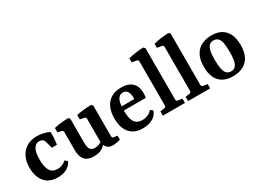

<svg xmlns="http://www.w3.org/2000/svg" viewBox="-33 -1236 2459 1827"><g transform="rotate(-30 1196.0 -322.5)"><path d="M33 -204Q33 -275 59 -325.5Q85 -376 131.5 -403.5Q178 -431 241 -431Q279 -431 316 -422Q353 -413 377 -400Q379 -366 376.5 -331Q374 -296 369 -264H313L294 -333Q290 -345 287 -352Q284 -359 279 -364Q272 -370 261 -374Q250 -378 236 -378Q201 -378 178 -341.5Q155 -305 155 -222Q155 -141 180.5 -101Q206 -61 260 -61Q292 -61 317 -73Q342 -85 356 -99L382 -78Q368 -39 326.5 -14.5Q285 10 223 10Q158 10 116 -18Q74 -46 53.5 -94.5Q33 -143 33 -204Z M770 -68Q744 -33 710 -12.5Q676 8 620 8Q554 8 522 -27.5Q490 -63 490 -138V-333Q490 -350 473 -355L432 -364V-412Q467 -421 510 -425.5Q553 -430 588 -430L603 -416V-154Q603 -99 618.5 -78Q634 -57 669 -57Q693 -57 715 -66Q737 -75 757 -92ZM912 -7Q899 -3 875 2Q851 7 830 7Q791 7 769.5 -13.5Q748 -34 741 -71V-334Q741 -352 724 -355L678 -365V-413Q715 -421 759 -425.5Q803 -430 840 -430L855 -416V-78Q855 -66 860 -61.5Q865 -57 874 -56L912 -51Z M967 -206Q967 -314 1020 -372.5Q1073 -431 1169 -431Q1249 -431 1289 -391Q1329 -351 1329 -286Q1329 -272 1328 -256.5Q1327 -241 1324 -228H1046V-273H1223Q1224 -278 1224 -282Q1224 -286 1224 -292Q1224 -331 1208 -356.5Q1192 -382 1159 -382Q1124 -382 1103.5 -348Q1083 -314 1083 -227Q1083 -168 1094.5 -131.5Q1106 -95 1130 -78Q1154 -61 1192 -61Q1223 -61 1252 -73Q1281 -85 1300 -109L1327 -90Q1313 -42 1268 -16Q1223 10 1158 10Q1092 10 1050 -17Q1008 -44 987.5 -92.5Q967 -141 967 -206Z M1558 -76Q1558 -57 1576 -54L1623 -47V0H1380V-47L1427 -54Q1445 -57 1445 -75V-558Q1445 -576 1427 -579L1377 -587V-632Q1414 -642 1460 -648Q1506 -654 1543 -655L1558 -639Z M1835 -76Q1835 -57 1853 -54L1900 -47V0H1657V-47L1704 -54Q1722 -57 1722 -75V-558Q1722 -576 1704 -579L1654 -587V-632Q1691 -642 1737 -648Q1783 -654 1820 -655L1835 -639Z M2235 -205Q2235 -265 2228 -304Q2221 -343 2202.5 -361.5Q2184 -380 2152 -380Q2112 -380 2092.5 -343Q2073 -306 2073 -216Q2073 -155 2080.5 -116Q2088 -77 2106.5 -58.5Q2125 -40 2157 -40Q2196 -40 2215.5 -77Q2235 -114 2235 -205ZM1950 -206Q1950 -287 1978 -336.5Q2006 -386 2054 -408.5Q2102 -431 2161 -431Q2225 -431 2268.5 -406Q2312 -381 2335 -333Q2358 -285 2358 -214Q2358 -132 2330.5 -83Q2303 -34 2255.5 -12Q2208 10 2148 10Q2084 10 2040 -14.5Q1996 -39 1973 -87Q1950 -135 1950 -206Z"/></g></svg>

Font: Rasa SemiBold
Style: Regular
Weight: 600
Designer: Anna Giedrys (Yrsa+Rasa design), David Brezina (Yrsa art-direction, Rasa art-direction, design)
Foundry: Rosetta Type Foundry
Version: Version 2.004